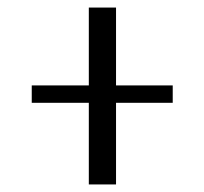

<svg xmlns="http://www.w3.org/2000/svg" viewBox="-20 -584 540 508"><path d="M287 -358V-564H215V-358H64V-312H215V-96H287V-312H437V-358Z"/></svg>

Font: LXGW Marker Gothic
Style: Regular
Weight: 400
Version: Version 1.001